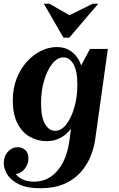

<svg xmlns="http://www.w3.org/2000/svg" viewBox="-39 -740 634 1020"><path d="M-19 127Q-19 90 3 66Q25 42 55 42Q78 42 95 57Q112 72 112 101Q112 132 92.5 156.5Q73 181 45 185Q59 203 83 214Q107 225 141 225Q192 225 231 198.5Q270 172 295.5 123Q321 74 330 5L338 -56Q315 -25 282 -7.5Q249 10 209 10Q161 10 120 -13Q79 -36 54 -84Q29 -132 29 -207Q29 -271 49.5 -323Q70 -375 104 -412.5Q138 -450 179.5 -470Q221 -490 262 -490Q301 -490 327.5 -474.5Q354 -459 370 -436.5Q386 -414 392 -392L439 -480H534L467 -1Q460 48 440.5 94.5Q421 141 386.5 178.5Q352 216 300 238Q248 260 176 260Q104 260 61.5 239Q19 218 0 187Q-19 156 -19 127ZM179 -192Q179 -116 200.5 -80.5Q222 -45 253 -45Q287 -45 313.5 -79.5Q340 -114 356 -170Q372 -226 372 -289Q372 -365 351 -400Q330 -435 298 -435Q265 -435 238 -400.5Q211 -366 195 -311Q179 -256 179 -192ZM453 -720H483L329 -540H298L194 -720H224L330 -659Z"/></svg>

Font: Brygada 1918
Style: Bold Italic
Weight: 700
Italic angle: -8°
Designer: Mateusz Machalski | Borys Kosmynka | Przemek Hoffer
Foundry: NIEPODLEGLA 2018
Version: Version 3.006